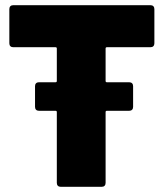

<svg xmlns="http://www.w3.org/2000/svg" viewBox="-20 -720 631 740"><path d="M560 -538H392Q387 -538 387 -533V-408Q387 -403 392 -403H478Q485 -403 489 -399Q493 -395 493 -388V-308Q493 -301 489 -297Q485 -293 478 -293H392Q387 -293 387 -288V-15Q387 -8 383 -4Q379 0 372 0H214Q207 0 203 -4Q199 -8 199 -15V-288Q199 -293 194 -293H130Q123 -293 119 -297Q115 -301 115 -308V-388Q115 -395 119 -399Q123 -403 130 -403H194Q199 -403 199 -408V-533Q199 -538 194 -538H31Q24 -538 20 -542Q16 -546 16 -553V-685Q16 -692 20 -696Q24 -700 31 -700H560Q567 -700 571 -696Q575 -692 575 -685V-553Q575 -546 571 -542Q567 -538 560 -538Z"/></svg>

Font: Barlow Black
Style: Regular
Weight: 900
Designer: Jeremy Tribby
Foundry: Tribby Type
Version: Version 1.422